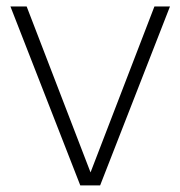

<svg xmlns="http://www.w3.org/2000/svg" viewBox="-20 -560 545 580"><path d="M222.5 0 11.5 -540.5H60.5L258 -27.5H249L446.5 -540.5H493.5L282.5 0Z"/></svg>

Font: Encode Sans Condensed Thin ExtraLight
Style: Regular
Weight: 250
Version: Version 3.002